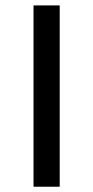

<svg xmlns="http://www.w3.org/2000/svg" viewBox="-20 -707 352 727"><path d="M206.1 -686.5H106.9V0H206.1Z"/></svg>

Font: Estedad Medium
Style: Regular
Weight: 500
Designer: Amin Abedi
Version: Version 7.3